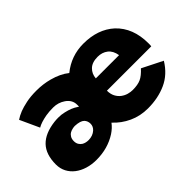

<svg xmlns="http://www.w3.org/2000/svg" viewBox="-68 -660 911 911"><g transform="rotate(-45 387.0 -205.0)"><path d="M520 12Q468.5 12 424.8 -8.2Q381 -28.5 349.5 -63Q334 -42 309 -25.5Q250.5 12 174.5 12Q142.5 12 114.8 3.5Q87 -5 66.5 -20.8Q46 -36.5 34.2 -59Q22.5 -81.5 22.5 -109Q22.5 -176.5 57 -212.5Q91.5 -248.5 161 -257Q174.5 -258.5 187 -258.5Q198 -258.5 208 -257.5Q248 -251.5 275.5 -237Q287.5 -230.5 294.5 -225.5V-239Q294.5 -270.5 265 -291Q238 -309.5 205 -309.5Q177.5 -309.5 156.5 -306Q115 -298.5 93.5 -285.5L49 -382.5Q65 -393.5 87.5 -402.5Q107 -410 136.2 -416.2Q165.5 -422.5 205 -422.5Q249.5 -422.5 290 -411.5Q341 -398 374.5 -371Q438 -422.5 520 -422.5Q617 -422.5 677 -368Q740 -308.5 740 -205Q740 -190 739 -185.5H441.5Q441.5 -162.5 450.2 -146Q459 -129.5 472.5 -119.5Q486 -109.5 501.5 -105.2Q517 -101 530.5 -101Q564.5 -101 585.5 -110.5Q606.5 -120 630.5 -146.5L733 -95Q698 -37.5 643.2 -12.8Q588.5 12 520 12ZM601.5 -264Q596 -298 575 -314.2Q554 -330.5 524 -330.5Q486.5 -330.5 467 -311.5Q447.5 -292.5 445.5 -264ZM214 -81Q242.5 -81 261.5 -98Q276 -111.5 276 -129.5Q276 -147.5 264.5 -160Q251 -173.5 216 -175Q209 -175 202 -173.5Q190.5 -171.5 181.5 -166.2Q172.5 -161 166.8 -151.2Q161 -141.5 161 -127Q161 -113.5 166.8 -104Q172.5 -94.5 181.5 -89Q195.5 -81 214 -81Z"/></g></svg>

Font: Lucymar Sans
Style: Bold
Weight: 700
Foundry: The League of Moveable Type (original font) / Main changes by Cristiano Sobral with portions from Mirco Monsees
Version: Version 2.001;August 30, 2020;FontCreator 13.0.0.2681 64-bit